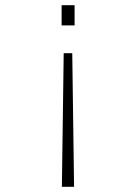

<svg xmlns="http://www.w3.org/2000/svg" viewBox="-20 -520 540 740"><path d="M258.5 -315 265.5 200H218.5L225.5 -315ZM267.5 -422H217.5V-500H267.5Z"/></svg>

Font: Trispace Thin
Style: Regular
Weight: 100
Designer: Tyler Finck
Foundry: Etcetera Type Company
Version: Version 1.210